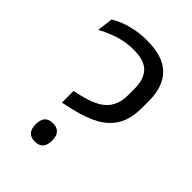

<svg xmlns="http://www.w3.org/2000/svg" viewBox="-196 -739 838 838"><g transform="rotate(45 223.0 -320.5)"><path d="M138.5 -194.5V-266L178.5 -275.5Q228.5 -287.5 259.5 -306.2Q290.5 -325 305.2 -353.5Q320 -382 320 -423V-461.5Q320 -518.5 292 -549Q264 -579.5 197 -579.5Q148 -579.5 104.2 -565Q60.5 -550.5 26 -531L35.5 -604.5Q53 -615.5 78.8 -625.8Q104.5 -636 137.8 -642.8Q171 -649.5 209 -649.5Q309 -649.5 355.5 -602.8Q402 -556 402 -468.5V-424Q402 -360.5 378.5 -318Q355 -275.5 308.5 -249Q262 -222.5 192 -206.5ZM175 9.5Q149 9.5 136.8 -4.8Q124.5 -19 124.5 -45V-50Q124.5 -75.5 136.8 -89.5Q149 -103.5 175 -103.5Q200.5 -103.5 213 -89.5Q225.5 -75.5 225.5 -50V-45Q225.5 -19 213 -4.8Q200.5 9.5 175 9.5Z"/></g></svg>

Font: Anek Odia Medium
Style: Regular
Weight: 400
Version: Version 1.003